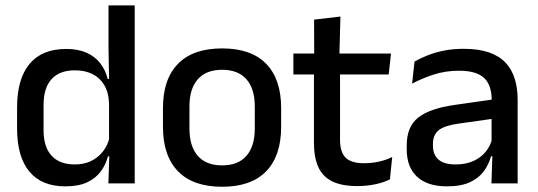

<svg xmlns="http://www.w3.org/2000/svg" viewBox="-20 -682 1999 714"><path d="M222.5 11Q135 11 89.2 -44Q43.5 -99 43.5 -204.5V-282Q43.5 -388.5 89.8 -444.2Q136 -500 226.5 -500Q270 -500 301.2 -486.2Q332.5 -472.5 352.2 -447.5Q372 -422.5 380.5 -388.5H413L385.5 -298Q384 -338 368 -365.2Q352 -392.5 324 -406.5Q296 -420.5 258.5 -420.5Q202 -420.5 172 -388Q142 -355.5 142 -291.5V-198Q142 -135.5 171.8 -103Q201.5 -70.5 258.5 -70.5Q293 -70.5 319.2 -83.5Q345.5 -96.5 363 -119Q380.5 -141.5 387 -169.5L410 -100.5H381.5Q373.5 -70 354.8 -44.5Q336 -19 304 -4Q272 11 222.5 11ZM383 0 387 -114.5 385.5 -145.5V-348.5L386 -367.5L383.5 -506V-662H481V0Z M806 12.5Q698 12.5 642 -45Q586 -102.5 586 -210.5V-280Q586 -387.5 642 -444.8Q698 -502 806 -502Q914 -502 969.8 -444.8Q1025.5 -387.5 1025.5 -280V-210.5Q1025.5 -102.5 969.8 -45Q914 12.5 806 12.5ZM806 -67Q865.5 -67 896.5 -102.5Q927.5 -138 927.5 -204.5V-286Q927.5 -352 896.5 -387.2Q865.5 -422.5 806 -422.5Q746.5 -422.5 715.5 -387.2Q684.5 -352 684.5 -286V-204.5Q684.5 -138 715.5 -102.5Q746.5 -67 806 -67Z M1309 10Q1250.5 10 1215 -7.8Q1179.5 -25.5 1163.5 -61.2Q1147.5 -97 1147.5 -150.5V-449.5H1244.5V-162Q1244.5 -117 1265 -96Q1285.5 -75 1334 -75Q1363 -75 1389.5 -81Q1416 -87 1438.5 -98L1430 -15Q1406 -3 1374.5 3.5Q1343 10 1309 10ZM1071 -405V-483H1434L1425.5 -405ZM1148.5 -474.5 1148 -609 1246 -620.5 1242 -474.5Z M1807.5 0 1811.5 -116 1808 -131V-285L1808.5 -309.5Q1808.5 -366 1779.8 -392.5Q1751 -419 1687.5 -419Q1636 -419 1592 -404.5Q1548 -390 1512.5 -371L1521.5 -453Q1541.5 -464.5 1568.5 -475.5Q1595.5 -486.5 1629.5 -493.5Q1663.5 -500.5 1704 -500.5Q1759.5 -500.5 1798 -487.2Q1836.5 -474 1860 -449Q1883.5 -424 1894.2 -389Q1905 -354 1905 -311V0ZM1642 11Q1569.5 11 1531 -24.8Q1492.5 -60.5 1492.5 -126.5V-141.5Q1492.5 -211.5 1535.8 -245.2Q1579 -279 1672 -292L1819 -313L1824.5 -242L1683.5 -222Q1633 -215 1611.5 -197.8Q1590 -180.5 1590 -147V-140Q1590 -106.5 1610.8 -88.5Q1631.5 -70.5 1674 -70.5Q1713 -70.5 1741 -83.5Q1769 -96.5 1786.5 -118.2Q1804 -140 1810.5 -166.5L1824 -101H1806Q1798 -71 1779.5 -45.5Q1761 -20 1727.8 -4.5Q1694.5 11 1642 11Z"/></svg>

Font: Anek Odia Medium
Style: Regular
Weight: 500
Designer: Yesha Goshar & Mahesh Sahu (Odia), Yesha Goshar (Latin)
Foundry: Ek Type
Version: Version 1.003